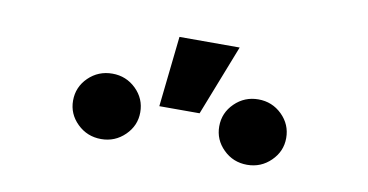

<svg xmlns="http://www.w3.org/2000/svg" viewBox="-39 -937 782 408"><g transform="rotate(10 352.0 -733.5)"><path d="M509.3 -612.3Q479 -612.3 458 -633.1Q437 -653.8 437 -682.6Q437 -711.9 458.3 -732.7Q479.5 -753.4 509.3 -753.4Q539.1 -753.4 560.3 -732.7Q581.5 -711.9 581.5 -682.6Q581.5 -653.8 560.3 -633.1Q539.1 -612.3 509.3 -612.3ZM194.3 -612.3Q164.1 -612.3 142.8 -633.1Q121.6 -653.8 121.6 -682.6Q121.6 -711.9 142.8 -732.7Q164.1 -753.4 194.3 -753.4Q224.1 -753.4 245.4 -732.7Q266.6 -711.9 266.6 -682.6Q266.6 -653.8 245.4 -633.1Q224.1 -612.3 194.3 -612.3ZM304.2 -702.6 320.8 -855H450.7L391.1 -702.6Z"/></g></svg>

Font: Inter 20pt
Style: Bold
Weight: 700
Version: Version 4.001;git-66647c0bb